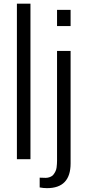

<svg xmlns="http://www.w3.org/2000/svg" viewBox="-20 -860 465 1037"><path d="M268.6 83Q283.2 64.5 285.6 44.9Q288.1 24.9 288.1 8.8V-585H361.3V22.5Q361.3 156.2 233.9 156.2Q214.4 156.2 194.3 152.3V99.6Q216.8 100.6 227.5 100.6Q238.3 100.6 250 96.2Q261.7 91.8 268.6 83ZM288.1 -719.2V-806.6H361.3V-719.2ZM71.3 0V-840.3H144.5V0Z"/></svg>

Font: Oswald-Light
Style: Light
Weight: 300
Designer: vernon adams
Foundry: vernon adams
Version: Version ; ttfautohint (v0.92.18-e454-dirty) -l 8 -r 50 -G 20